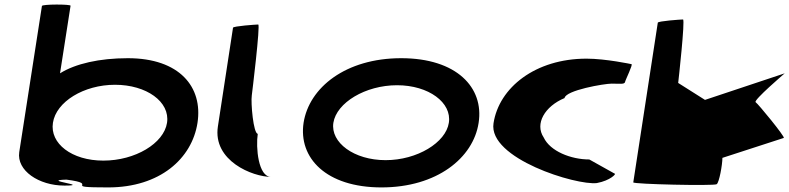

<svg xmlns="http://www.w3.org/2000/svg" viewBox="-20 -810 3445 838"><path d="M64 -146C52 -66 149 0 261 0C382 0 152 -23 270 -26C425 -6 237 8 452 8C678 8 818 -118 842 -274C866 -430 764 -556 538 -556C414 -556 309 -532 242 -490L288 -785C289 -792 164 -792 163 -784ZM211 -274C225 -366 346 -440 482 -440C619 -440 723 -366 709 -274C695 -184 570 -109 431 -109C293 -109 197 -184 211 -274Z M931 -258C908 -108 1083 -38 1163 -38C1107 -38 1096 -167 1105 -226C1086 -227 1074 -361 1079 -394C1080 -401 1117 -703 1107 -703C1097 -703 998 -696 997 -689Z M1305 -274C1282 -121 1403 8 1645 8C1887 8 2046 -121 2069 -274C2093 -428 1973 -556 1731 -556C1489 -556 1329 -428 1305 -274ZM1435 -274C1449 -362 1575 -438 1713 -438C1851 -438 1953 -362 1939 -274C1926 -188 1801 -111 1663 -111C1525 -111 1422 -188 1435 -274Z M2134 -272C2110 -118 2496 0 2585 -11C2644 -22 2671 -52 2663 -52L2552 -114C2472 -114 2381 -150 2353 -210C2313 -270 2358 -346 2444 -382C2449 -416 2617 -445 2650 -445C2684 -445 2706 -441 2708 -452C2710 -462 2744 -530 2736 -530C2736 -530 2624 -554 2540 -554C2317 -554 2158 -428 2134 -272Z M2744 -14C2743 -6 3095 2 3108 -6C3119 -13 3133 -91 3133 -121L3401 -208C3407 -213 3289 -357 3278 -364C3267 -372 3405 -490 3405 -490L3057 -374L2940 -448C2941 -456 2971 -725 2961 -725C2950 -725 2852 -718 2851 -711Z"/></svg>

Font: Ampere
Style: SCSuExtIta
Weight: 400
Version: Version 1